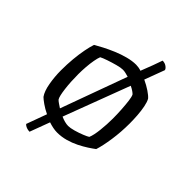

<svg xmlns="http://www.w3.org/2000/svg" viewBox="-196 -719 924 924"><g transform="rotate(45 266.0 -256.5)"><path d="M452 -425Q460 -411 465 -386Q470 -361 472 -332.5Q474 -304 474 -278Q474 -220 466 -165.5Q458 -111 447 -77Q434 -67 414 -54Q394 -41 369 -28.5Q344 -16 315.5 -8Q287 0 257 0Q244 0 229 -3Q214 -6 199 -11L161 91Q150 91 139.5 87Q129 83 123 76L161 -28Q136 -40 117 -53.5Q98 -67 90 -75Q74 -97 66.5 -139.5Q59 -182 59 -225Q59 -266 62.5 -303.5Q66 -341 72 -372Q78 -403 85 -424Q100 -433 125 -446Q150 -459 179.5 -471.5Q209 -484 239.5 -492Q270 -500 296 -500Q304 -500 313 -498.5Q322 -497 331 -494Q344 -527 354.5 -555Q365 -583 372 -604Q388 -604 399.5 -595.5Q411 -587 412 -579L374 -477Q400 -465 421.5 -450.5Q443 -436 452 -425ZM131 -271Q131 -219 136.5 -175Q142 -131 150 -118Q154 -113 163.5 -106.5Q173 -100 185 -92L308 -430Q298 -433 287.5 -435.5Q277 -438 268 -438Q254 -438 230 -431.5Q206 -425 182.5 -417Q159 -409 148 -403Q143 -391 139 -369Q135 -347 133 -321Q131 -295 131 -271ZM382 -95Q391 -116 395.5 -157Q400 -198 400 -237Q400 -268 398 -299Q396 -330 393 -353Q390 -376 385 -386Q382 -390 372 -397Q362 -404 349 -410L222 -73Q235 -67 248.5 -63.5Q262 -60 273 -60Q287 -60 310 -66.5Q333 -73 354 -81.5Q375 -90 382 -95Z"/></g></svg>

Font: Texturina 12pt ExtraLight
Style: Regular
Weight: 250
Designer: Guillermo Torres Carreño
Foundry: Omnibus-Type
Version: Version 1.002